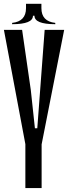

<svg xmlns="http://www.w3.org/2000/svg" viewBox="-20 -964 349 984"><path d="M0 -811.1H93.3L137.8 -503.3L158.9 -306.7H171.1L166.7 -88.9H135.6ZM171.1 -306.7 208.9 -811.1H308.9L166.7 -88.9H135.6ZM110 -260H193.3V0H110ZM145.6 -883.3H156.7Q156.7 -840 263.3 -840V-846.7Q192.2 -854.4 192.2 -922.2V-944.4H143.3ZM148.9 -883.3H160L162.2 -944.4H113.3V-922.2Q113.3 -854.4 42.2 -846.7V-840Q148.9 -840 148.9 -883.3Z"/></svg>

Font: Le Murmure
Style: Regular
Weight: 600
Width: 2
Designer: Jeremy Landes, Alexander Slobzheninov (Cyrillic)
Foundry: Velvetyne Type Foundry
Version: Version 1.0